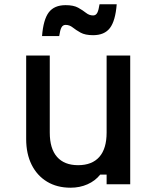

<svg xmlns="http://www.w3.org/2000/svg" viewBox="-20 -859 740 895"><path d="M587 -600V0H477V-45H447Q424 -16 388 0Q352 16 309 16Q246 16 199.5 -12Q153 -40 127.5 -91Q102 -142 102 -211V-600H212V-241Q212 -166 246 -127.5Q280 -89 344 -89Q409 -89 443 -127.5Q477 -166 477 -241V-600ZM176 -691Q182 -768 207.5 -801.5Q233 -835 286 -835Q323 -835 344.5 -823Q366 -811 381 -799Q396 -787 414 -787Q427 -787 433.5 -799.5Q440 -812 444 -839H524Q518 -762 492.5 -728.5Q467 -695 414 -695Q377 -695 355.5 -707Q334 -719 319 -731Q304 -743 286 -743Q273 -743 266.5 -731Q260 -719 256 -691Z"/></svg>

Font: Martian Mono
Style: Regular
Weight: 400
Monospace: yes
Designer: Roman Shamin
Foundry: Evil Martians
Version: Version 1.000; ttfautohint (v1.8.4.7-5d5b)